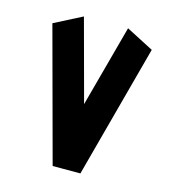

<svg xmlns="http://www.w3.org/2000/svg" viewBox="-95 -690 690 769"><g transform="rotate(15 250.0 -305.5)"><path d="M308 0 186 -33 342 -611 456 -552ZM193 0V-19H308V0ZM193 0 44 -552 159 -611 315 -33Z"/></g></svg>

Font: Reem Kufi Fun SemiBold
Style: Regular
Weight: 600
Designer: Khaled Hosny
Version: Version 1.005